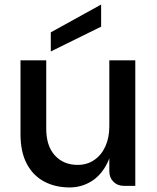

<svg xmlns="http://www.w3.org/2000/svg" viewBox="-20 -816 689 843"><path d="M460 -64V-551H574V0H524Q496 0 478 -18Q460 -36 460 -64ZM286 7Q222 7 173 -19.5Q124 -46 97 -98Q70 -150 70 -227V-551H183V-251Q183 -175 221 -133.5Q259 -92 321 -92Q363 -92 394.5 -114Q426 -136 443 -174Q460 -212 460 -261L480 -232Q477 -150 449.5 -97Q422 -44 379 -18.5Q336 7 286 7ZM424 -796V-699L203 -590V-674Z"/></svg>

Font: Parkinsans Light Medium
Style: Regular
Weight: 500
Version: Version 1.000